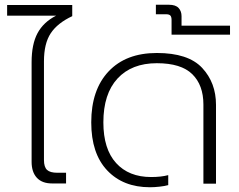

<svg xmlns="http://www.w3.org/2000/svg" viewBox="-20 -773 1004 808"><path d="M113 -92V-511Q113 -587 138 -633.5Q163 -680 216 -707H10V-752H284V-705Q222 -676 193.5 -633Q165 -590 165 -515V-100Q165 -70 178 -58Q191 -46 221 -46H258V-1H199Q157 -1 135 -25Q113 -49 113 -92Z M364 -258Q364 -395 437 -472.5Q510 -550 640 -550Q772 -550 830.5 -487.5Q889 -425 889 -332V0H836V-333Q836 -415 789 -461Q742 -507 640 -507Q534 -507 474.5 -442.5Q415 -378 415 -258Q415 -146 468.5 -87Q522 -28 616 -28Q658 -28 688 -36V6Q674 10 652 12.5Q630 15 611 15Q498 15 431 -56Q364 -127 364 -258Z M702 -689Q702 -702 697 -707.5Q692 -713 679 -713H636V-753H691Q719 -753 731.5 -739.5Q744 -726 744 -705V-665H948V-627H702Z"/></svg>

Font: Prompt ExtraLight
Style: Regular
Weight: 275
Designer: Katatrad Team
Foundry: CadsonDemak
Version: Version 1.000